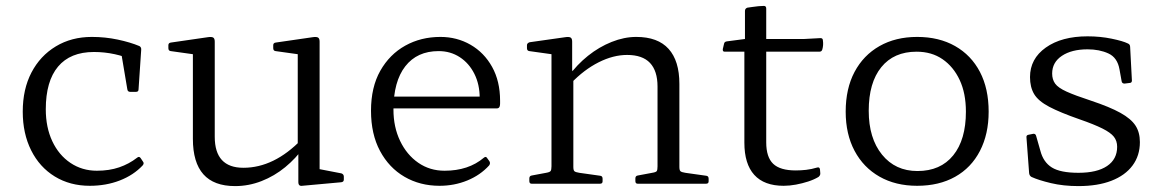

<svg xmlns="http://www.w3.org/2000/svg" viewBox="-20 -622 3934 650"><path d="M284 7Q217 7 165.5 -24.5Q114 -56 85.5 -113Q57 -170 57 -244Q57 -320 86.5 -376.5Q116 -433 169 -465Q222 -497 291 -497Q336 -497 378.5 -488Q421 -479 452 -466Q459 -462 458 -453L449 -319Q449 -311 440 -311H421Q412 -311 411 -320L390 -445L429 -418Q403 -431 368.5 -438.5Q334 -446 298 -446Q218 -446 176.5 -396.5Q135 -347 135 -252Q135 -191 157 -144Q179 -97 218.5 -70.5Q258 -44 308 -44Q350 -44 383.5 -55.5Q417 -67 444 -88Q451 -94 456 -87L464 -75Q469 -69 463 -62Q432 -29 385.5 -11Q339 7 284 7Z M1062 -162V-24L1043 -53L1136 -35Q1144 -32 1144 -24V-14Q1144 -6 1135 -5L1003 7Q997 8 993.5 5Q990 2 990 -6V-119L988 -128V-162ZM776 8Q704 8 668.5 -32Q633 -72 633 -152V-319H707V-159Q707 -54 804 -54Q908 -54 1001 -150L1008 -123Q982 -86 945.5 -56Q909 -26 865.5 -9Q822 8 776 8ZM988 -162V-319H1062V-162ZM633 -319V-465L651 -436L558 -449Q550 -450 550 -459V-469Q550 -477 559 -478L683 -496Q696 -498 701.5 -495Q707 -492 707 -481V-319ZM988 -319V-465L1006 -436L913 -449Q905 -450 905 -459V-469Q905 -477 914 -478L1038 -496Q1051 -498 1056.5 -495Q1062 -492 1062 -481V-319Z M1468 7Q1402 7 1349.5 -23.5Q1297 -54 1266.5 -111Q1236 -168 1236 -247Q1236 -327 1267.5 -382.5Q1299 -438 1352 -467.5Q1405 -497 1471 -497Q1527 -497 1573 -470.5Q1619 -444 1646 -395.5Q1673 -347 1673 -281Q1673 -277 1673 -272Q1673 -267 1672 -263Q1670 -255 1662 -255H1297V-295H1624L1604 -274Q1604 -278 1604 -282Q1604 -286 1604 -290Q1604 -336 1586 -372Q1568 -408 1536.5 -428.5Q1505 -449 1465 -449Q1392 -449 1352 -397.5Q1312 -346 1312 -251Q1312 -192 1334.5 -145Q1357 -98 1396 -71Q1435 -44 1485 -44Q1566 -44 1618 -88Q1625 -94 1629 -87L1637 -76Q1641 -69 1636 -62Q1606 -29 1562 -11Q1518 7 1468 7Z M2206 -329Q2206 -382 2180.5 -409Q2155 -436 2103 -436Q2056 -436 2006.5 -411Q1957 -386 1913 -340L1905 -364Q1933 -403 1970.5 -433Q2008 -463 2050.5 -480Q2093 -497 2134 -497Q2207 -497 2243.5 -456.5Q2280 -416 2280 -338V0H2206ZM1847 0V-319H1921V0ZM1780 0Q1772 0 1772 -9V-18Q1772 -27 1781 -28L1829 -37Q1841 -39 1844 -43Q1847 -47 1847 -59V-180H1921V-57Q1921 -46 1924.5 -42.5Q1928 -39 1941 -37L2012 -27Q2020 -26 2020 -17V-8Q2020 0 2011 0ZM2139 0Q2131 0 2131 -9V-18Q2131 -27 2140 -28L2188 -37Q2201 -39 2203.5 -43Q2206 -47 2206 -59V-180H2280V-57Q2280 -46 2283.5 -42.5Q2287 -39 2300 -37L2371 -27Q2379 -26 2379 -17V-8Q2379 0 2370 0ZM1847 -319V-465L1865 -436L1772 -449Q1764 -450 1764 -459V-469Q1764 -476 1773 -479L1893 -496Q1906 -498 1911.5 -495Q1917 -492 1917 -481V-385L1921 -368V-319Z M2633 7Q2567 7 2533.5 -30Q2500 -67 2500 -139V-483L2502 -490V-585Q2502 -593 2510 -596Q2518 -597 2527.5 -598.5Q2537 -600 2547.5 -601Q2558 -602 2566 -602Q2574 -602 2574 -593V-140Q2574 -90 2597.5 -67.5Q2621 -45 2674 -45Q2691 -45 2709 -47Q2727 -49 2747 -55Q2755 -57 2756 -48L2757 -36Q2758 -29 2751 -23Q2736 -14 2716 -7.5Q2696 -1 2674.5 3Q2653 7 2633 7ZM2433 -447Q2426 -447 2427 -456L2431 -473Q2432 -481 2441 -482L2502 -490H2702L2758 -493Q2766 -493 2766 -484Q2767 -477 2766.5 -469.5Q2766 -462 2764 -455Q2762 -447 2754 -447Z M3085 7Q3012 7 2957.5 -24Q2903 -55 2873 -111.5Q2843 -168 2843 -244Q2843 -322 2873 -378.5Q2903 -435 2957.5 -466Q3012 -497 3085 -497Q3159 -497 3213.5 -466Q3268 -435 3297.5 -378.5Q3327 -322 3327 -244Q3327 -168 3297.5 -111Q3268 -54 3213.5 -23.5Q3159 7 3085 7ZM3086 -43Q3164 -43 3207 -96Q3250 -149 3250 -244Q3250 -306 3229 -351Q3208 -396 3171 -421.5Q3134 -447 3083 -447Q3006 -447 2963.5 -394.5Q2921 -342 2921 -247Q2921 -154 2966 -98.5Q3011 -43 3086 -43Z M3674 -281Q3737 -260 3773 -240Q3809 -220 3824 -197Q3839 -174 3839 -141Q3839 -95 3814 -61.5Q3789 -28 3742.5 -10Q3696 8 3631 8Q3580 8 3538 -2Q3496 -12 3472 -23Q3465 -27 3464 -36L3455 -157Q3454 -165 3463 -166L3478 -169Q3486 -170 3488 -161L3502 -112Q3512 -73 3541 -55Q3570 -37 3631 -37Q3694 -37 3728 -60Q3762 -83 3762 -125Q3762 -145 3751 -159Q3740 -173 3712 -187Q3684 -201 3635 -218Q3569 -241 3532 -260.5Q3495 -280 3481 -303.5Q3467 -327 3467 -361Q3467 -423 3520.5 -461Q3574 -499 3662 -499Q3705 -499 3743.5 -491Q3782 -483 3798 -475Q3806 -472 3806 -463L3812 -349Q3812 -341 3803 -341L3787 -339Q3778 -339 3777 -348L3770 -387Q3763 -427 3732.5 -441Q3702 -455 3662 -455Q3608 -455 3575 -433Q3542 -411 3542 -373Q3542 -353 3552 -339Q3562 -325 3590.5 -312Q3619 -299 3674 -281Z"/></svg>

Font: Hahmlet Light
Style: Regular
Weight: 300
Designer: Minjoo Ham & Mark Frömberg
Foundry: hypertype
Version: Version 1.002